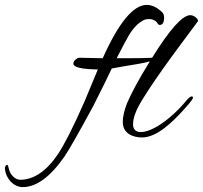

<svg xmlns="http://www.w3.org/2000/svg" viewBox="-263 -560 830 785"><path d="M547 -474C546 -486 528 -498 515 -498C483 -498 431 -440 359 -324C332 -322 288 -322 226 -322H214C239 -370 255 -401 264 -416C273 -431 290 -455 309 -468C328 -482 335 -482 350 -482C361 -482 375 -475 380 -466C383 -461 386 -458 390 -458C402 -458 408 -468 408 -489C408 -498 405 -505 400 -510C379 -530 358 -540 337 -540C282 -540 222 -467 157 -322C92 -323 60 -324 63 -324C58 -324 53 -322 48 -318C41 -313 37 -307 37 -300C37 -285 70 -277 137 -276L83 -146C36 -39 -1 33 -26 70C-73 140 -125 175 -181 175C-191 175 -201 170 -211 160C-231 140 -226 114 -234 114C-238 114 -241 118 -243 126C-242 165 -210 205 -170 205C-115 205 -58 164 0 81C16 58 56 -11 119 -128C151 -191 176 -242 194 -280C231 -287 267 -293 304 -299C323 -302 338 -306 349 -309V-308C303 -234 273 -177 256 -137C247 -114 239 -86 239 -61C239 -15 279 2 318 2C379 2 444 -63 485 -108L509 -135C514 -141 526 -156 526 -160C526 -164 524 -166 521 -166C516 -166 506 -158 500 -150C432 -68 356 -20 313 -20C289 -20 281 -35 281 -51C281 -102 322 -156 346 -195C378 -244 422 -306 477 -380C524 -443 547 -474 547 -474Z"/></svg>

Font: AlexBrush
Style: Regular
Weight: 400
Designer: Robert E. Leuschke
Foundry: Robert E. Leuschke
Version: Version 1.001